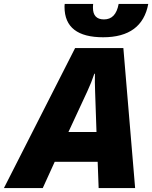

<svg xmlns="http://www.w3.org/2000/svg" viewBox="-79 -959 776 979"><path d="M447 -769C579 -769 656 -826 677 -939H526C516 -885 491 -860 451 -860C413 -860 395 -881 395 -919C395 -925 395 -930 396 -939H251C250 -933 250 -924 250 -924C250 -819 318 -769 447 -769ZM-59 0H139L200 -134H419L424 0H610L550 -714H304ZM270 -286 367 -495C381 -525 392 -553 402 -583H405C404 -555 405 -523 406 -491L413 -286Z"/></svg>

Font: Noto Sans Black
Style: Italic
Weight: 900
Italic angle: -12°
Designer: Monotype Design Team
Foundry: Monotype Imaging Inc.
Version: Version 2.013